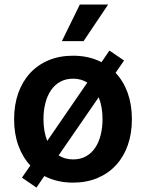

<svg xmlns="http://www.w3.org/2000/svg" viewBox="-20 -799 648 852"><path d="M77.4 -10.7 114.7 -64.6Q79.9 -101.9 61.3 -153.8Q42.6 -205.6 42.6 -269.9Q42.6 -333.5 60.9 -385.3Q79.2 -437.1 113.3 -474.3Q147.4 -511.4 195.7 -531.6Q244 -551.8 304 -551.8Q339.8 -551.8 371.4 -544.6Q403.1 -537.3 430.4 -523.1L465.6 -574.6L530.5 -530.5L492.9 -475.9Q528.1 -438.6 546.7 -386.5Q565.3 -334.5 565.3 -269.9Q565.3 -206.7 547.1 -154.8Q528.8 -103 494.7 -66.1Q460.6 -29.1 412.3 -8.9Q364 11.4 304 11.4Q267.8 11.4 236 3.9Q204.2 -3.6 176.8 -17.8L141.7 33.4ZM304.7 -91.6Q337.4 -91.6 361.9 -105.5Q386.4 -119.3 402.5 -143.5Q418.7 -167.6 426.8 -200.3Q435 -233 435 -270.2Q435 -297.2 430.8 -321.7Q426.5 -346.2 418 -367.5L240.1 -109.4Q253.6 -100.9 269.5 -96.2Q285.5 -91.6 304.7 -91.6ZM367.5 -432.5Q354.4 -440.7 338.8 -445.3Q323.2 -449.9 304.7 -449.9Q271.7 -449.9 246.8 -435.9Q221.9 -421.9 205.6 -397.5Q189.3 -373.2 181.1 -340.4Q172.9 -307.5 172.9 -270.2Q172.9 -215.6 189.6 -173.7ZM334.2 -778.8H459.9L350.9 -616.5H254.6Z"/></svg>

Font: Interop SemBd
Style: Regular
Weight: 600
Designer: Rasmus Andersson, Google, Jang Haemin
Foundry: jhaemin
Version: Version 1.008